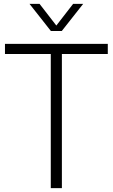

<svg xmlns="http://www.w3.org/2000/svg" viewBox="-20 -965 578 985"><path d="M240.5 0V-688H5.5V-740H533V-688H297.5V0ZM241 -806 131.5 -945H183L269 -834L355 -945H406.5L297 -806Z"/></svg>

Font: Encode Sans Semi Condensed Light
Style: Regular
Weight: 300
Width: 4
Designer: Multiple Designers
Foundry: Impallari Type
Version: Version 3.000; ttfautohint (v1.8.3) -l 8 -r 50 -G 200 -x 14 